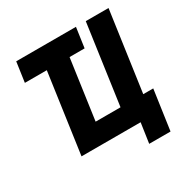

<svg xmlns="http://www.w3.org/2000/svg" viewBox="-185 -865 1145 1169"><g transform="rotate(-30 387.0 -280.0)"><path d="M63 -560 83 -700H503L483 -560ZM138 0 237 -700H397L318 -140H493L572 -700H732L633 0ZM533 140 569 -106 560 -140H723L683 140Z"/></g></svg>

Font: Finlandica
Style: Italic
Weight: 400
Italic angle: -8°
Designer: Niklas Ekholm, Juho Hiilivirta, Jaakko Suomalainen
Foundry: Helsinki Type Studio
Version: Version 1.064